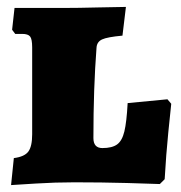

<svg xmlns="http://www.w3.org/2000/svg" viewBox="-20 -527 522 555"><path d="M20 -70Q51 -74 62 -89Q73 -104 73 -139V-390Q73 -414 67 -421.5Q61 -429 44 -429H24L15 -441L22 -504H161Q206 -504 263.5 -505.5Q321 -507 344 -507L334 -424Q290 -420 275 -413Q260 -406 259 -389Q250 -272 250 -128Q250 -99 276 -99Q304 -99 318.5 -109.5Q333 -120 339.5 -147Q346 -174 349 -229L464 -240L475 -227Q473 -209 466.5 -144.5Q460 -80 456 -9L442 5Q421 4 347 2Q273 0 195 0Q140 0 84 3.5Q28 7 12 8Z"/></svg>

Font: Alegreya SC Black
Style: Regular
Weight: 900
Designer: Juan Pablo del Peral
Foundry: Huerta Tipografica
Version: Version 2.007; ttfautohint (v1.6)